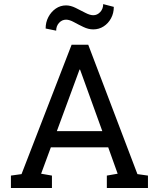

<svg xmlns="http://www.w3.org/2000/svg" viewBox="-20 -933 789 953"><path d="M34.2 0V-61.5L86.9 -68.8L335.4 -710.9H418L662.1 -68.8L714.4 -61.5V0H510.3V-61.5L564 -70.8L517.1 -201.7H232.4L184.1 -70.8L237.8 -61.5V0ZM262.2 -282.2H487.8L383.3 -571.3L377.4 -587.4H374.5L368.7 -571.3ZM258.8 -780.8 206.5 -791.5Q206.5 -822.8 220.2 -848.6Q233.9 -874.5 256.8 -890.4Q279.8 -906.2 308.1 -906.2Q330.1 -906.2 355 -894Q379.9 -881.8 403.1 -869.6Q426.3 -857.4 442.9 -857.4Q462.9 -857.4 477.5 -873.3Q492.2 -889.2 492.2 -912.6L544.9 -898.9Q544.9 -867.7 531.2 -842.3Q517.6 -816.9 494.4 -802Q471.2 -787.1 442.9 -787.1Q418.9 -787.1 394 -799.1Q369.1 -811 346.9 -823.2Q324.7 -835.4 308.1 -835.4Q287.6 -835.4 273.2 -819.6Q258.8 -803.7 258.8 -780.8Z"/></svg>

Font: Roboto Slab LO
Style: Regular
Weight: 400
Designer: Google
Version: Version 2.000